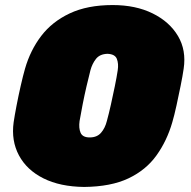

<svg xmlns="http://www.w3.org/2000/svg" viewBox="-20 -730 757 760"><path d="M313 10Q218 9 152 -24Q86 -57 55 -115Q24 -173 34 -246Q38 -273 45.5 -312Q53 -351 62 -390.5Q71 -430 79 -458Q100 -531 143 -587.5Q186 -644 256 -677Q326 -710 426 -710Q517 -710 584 -677Q651 -644 684.5 -587.5Q718 -531 707 -458Q703 -430 695 -390.5Q687 -351 678.5 -312Q670 -273 662 -246Q641 -173 599.5 -115Q558 -57 488.5 -24Q419 9 313 10ZM335 -186Q364 -186 380 -204.5Q396 -223 403 -251Q411 -280 419 -316Q427 -352 434.5 -388.5Q442 -425 446 -452Q450 -478 442.5 -497Q435 -516 405 -517Q375 -516 360 -497Q345 -478 338 -452Q331 -425 322.5 -388.5Q314 -352 307 -316Q300 -280 295 -251Q291 -223 299 -204.5Q307 -186 335 -186Z"/></svg>

Font: Rubik Light Black
Style: Italic
Weight: 900
Italic angle: -12°
Version: Version 2.104